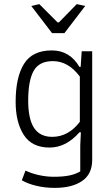

<svg xmlns="http://www.w3.org/2000/svg" viewBox="-20 -721 544 933"><path d="M132 -692 171 -701 260 -612H266L353 -701L394 -692L293 -560H233ZM86 155 104 108Q133 122 169.5 130Q206 138 241 138Q285 138 315.5 132Q346 126 370 112V-15L373 -78H366Q301 -4 221 -4Q135 -4 95.5 -65.5Q56 -127 56 -226Q56 -345 96.5 -410.5Q137 -476 232 -476Q319 -476 366 -396H372L377 -472H428V56Q428 125 379 158.5Q330 192 246 192Q199 192 157 182Q115 172 86 155ZM368 -129V-349Q312 -424 237 -424Q170 -424 143.5 -376.5Q117 -329 117 -232Q117 -143 145.5 -99.5Q174 -56 234 -56Q312 -56 368 -129Z"/></svg>

Font: Athiti
Style: Regular
Weight: 400
Designer: CadsonDemak Team
Foundry: CadsonDemak
Version: Version 1.033